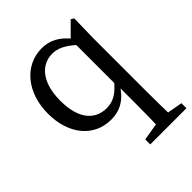

<svg xmlns="http://www.w3.org/2000/svg" viewBox="-204 -607 964 964"><g transform="rotate(-45 278.5 -124.5)"><path d="M299.2 239.3H556.2V203.6L444.4 183.6H420.1L299.2 203.6V239.3ZM248.8 13.1C314.1 13.1 363.4 -16 404.7 -83.2H413.8L404.7 -124.9C359.5 -67.4 323.6 -43.7 273.7 -43.7C193.8 -43.7 134.8 -102.6 134.8 -234.2C134.8 -370.2 198.7 -431 273 -431C310.9 -431 350.6 -414.9 407.8 -359.3L417.8 -402.6H405.9C357.2 -467.4 307.3 -487.7 255 -487.7C135.9 -487.7 45 -384.9 45 -232.2C45 -86.2 127.3 13.1 248.8 13.1ZM389.5 239.3H477C475 169.3 474 97.3 474 27.3V-342.7L477 -477.7L461.2 -487.7L389.5 -415.9V-85.8L392.5 -71.8V27.3C392.5 97.3 391.5 169.3 389.5 239.3Z"/></g></svg>

Font: Source Serif Variable
Style: Regular
Weight: 389
Designer: Frank Grießhammer
Foundry: Adobe Systems Incorporated
Version: Version 3.001;hotconv 1.0.111;makeotfexe 2.5.65597